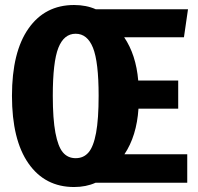

<svg xmlns="http://www.w3.org/2000/svg" viewBox="-20 -730 791 767"><path d="M533.2 -295.9Q525.9 -186.5 477.1 -113.8H728V0H361.8Q323.7 17.1 275.9 17.1Q159.7 17.1 93.8 -77.1Q27.8 -171.4 27.8 -347.2Q27.8 -522 93.8 -616Q159.7 -710 275.9 -710Q324.7 -710 362.8 -692.9H731L714.8 -581.1H476.1Q523.4 -511.2 532.2 -408.2H691.9V-295.9ZM282.2 -98.1Q314 -98.1 333.7 -121.1Q353.5 -144 363.8 -199.2Q374 -254.4 374 -347.2Q374 -482.4 351.6 -538.8Q329.1 -595.2 282.2 -595.2Q235.4 -595.2 213.1 -538.8Q190.9 -482.4 190.9 -347.2Q190.9 -254.9 201.4 -199.5Q211.9 -144 231.4 -121.1Q251 -98.1 282.2 -98.1Z"/></svg>

Font: Fira Sans Compressed
Style: Bold
Weight: 700
Width: 1
Designer: Carrois Corporate & Edenspiekermann AG
Foundry: Carrois Corporate GbR & Edenspiekermann AG
Version: Version 4.203;PS 004.203;hotconv 1.0.88;makeotf.lib2.5.64775